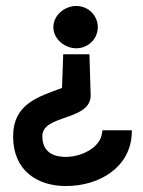

<svg xmlns="http://www.w3.org/2000/svg" viewBox="-20 -614 479 644"><path d="M24 -156C24 -42 105 10 201 10C315 10 418 -54 422 -167V-177H324L322 -168C318 -120 251 -84 191 -88C151 -91 123 -109 122 -156C120 -233 291 -206 284 -300L280 -432H192L188 -319C108 -289 24 -266 24 -156ZM159 -523C159 -483 197 -452 236 -452C275 -452 308 -483 308 -523C308 -563 275 -594 236 -594C197 -594 159 -563 159 -523Z"/></svg>

Font: Charger Pro
Style: ExBdSuExt
Weight: 400
Designer: Jasper
Foundry: Cannot Into Space Fonts
Version: Version 1.09